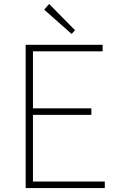

<svg xmlns="http://www.w3.org/2000/svg" viewBox="-20 -953 602 973"><path d="M110 0H511V-33H147V-371H443V-404H147V-693H500V-726H110ZM343 -781 360 -800 229 -933 204 -904Z"/></svg>

Font: Harano Aji Gothic KR ExtraLight
Style: Regular
Weight: 250
Foundry: Masamichi Hosoda
Version: HaranoAjiGothicKR-ExtraLight version 20220220;ttx 4.29.1